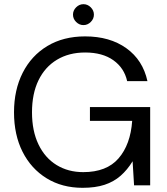

<svg xmlns="http://www.w3.org/2000/svg" viewBox="-20 -886 798 918"><path d="M375 12Q277 12 203 -33.5Q129 -79 88 -160Q47 -241 47 -349Q47 -456 88.5 -538Q130 -620 206.5 -666Q283 -712 387 -712Q505 -712 584 -655.5Q663 -599 685 -498H588Q574 -561 522 -598Q470 -635 387 -635Q310 -635 252.5 -600.5Q195 -566 164 -502Q133 -438 133 -349Q133 -260 164 -195.5Q195 -131 250.5 -97Q306 -63 378 -63Q490 -63 547 -129Q604 -195 612 -308H410V-374H698V0H621L614 -115Q589 -74 556.5 -45.5Q524 -17 480 -2.5Q436 12 375 12ZM379 -766Q359 -766 344 -781Q329 -796 329 -816Q329 -836 344 -851Q359 -866 379 -866Q399 -866 414 -851Q429 -836 429 -816Q429 -796 414 -781Q399 -766 379 -766Z"/></svg>

Font: DM Sans 16pt
Style: Regular
Weight: 400
Version: Version 4.004;gftools[0.9.30]